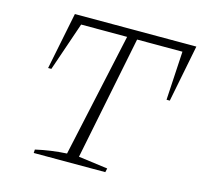

<svg xmlns="http://www.w3.org/2000/svg" viewBox="-96 -750 899 855"><g transform="rotate(15 353.5 -322.5)"><path d="M707 -645 655 -382H640L653 -607H444L329 -36L464 -18L460 0H130L131 -16Q166 -24 201.5 -29Q237 -34 274 -36L398 -607H186L109 -382H94L147 -645Z"/></g></svg>

Font: Piazzolla SC ExtraLight
Style: Italic
Weight: 200
Italic angle: -11.3°
Designer: Juan Pablo del Peral
Foundry: Huerta Tipografica
Version: Version 1.330